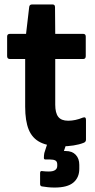

<svg xmlns="http://www.w3.org/2000/svg" viewBox="-20 -646 428 862"><path d="M257 11Q197 11 161 -7Q125 -25 109 -64Q93 -103 93 -167V-381H25Q12 -381 12 -394V-482Q12 -494 25 -494H97L111 -614Q112 -626 124 -626H216Q227 -626 227 -614L228 -494H353Q365 -494 365 -482V-394Q365 -381 353 -381H228V-176Q228 -139 241.5 -121.5Q255 -104 286 -104Q302 -104 318.5 -107.5Q335 -111 352 -118Q366 -123 366 -108V-19Q366 -9 356 -5Q336 3 310 7Q284 11 257 11ZM225 196Q209 196 195 194.5Q181 193 169 191Q160 190 160 180V131Q160 121 168 122Q175 123 183.5 123.5Q192 124 199 124Q218 124 227.5 117.5Q237 111 237 99V92Q237 79 228.5 74.5Q220 70 204 70H184Q177 70 177 63Q177 58 177.5 51.5Q178 45 179 41L204 -37Q207 -45 215 -45H283Q295 -45 289 -33L267 32H275Q304 32 320 49Q336 66 336 94V112Q336 151 309.5 173.5Q283 196 225 196Z"/></svg>

Font: Sofia Sans Semi Condensed ExtraBold
Style: Regular
Weight: 800
Designer: Botio Nikoltchev, Ani Petrova
Foundry: lettersoup
Version: Version 4.100